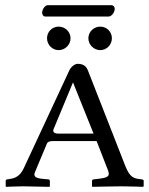

<svg xmlns="http://www.w3.org/2000/svg" viewBox="-20 -721 578 743"><path d="M400 -657C413 -657 424 -675 424 -687C424 -693 420 -701 410 -701H165C154 -701 143 -684 143 -672C143 -665 147 -657 156 -657ZM161 -164C163 -171 170 -175 183 -175H354L399 -59C400 -55 401 -51 401 -48C401 -35 384 -32 361 -29L343 -27C339 -27 336 -24 336 -21V0L338 2C338 2 422 0 450 0C480 0 533 2 533 2L536 0V-21C536 -24 535 -26 528 -27C495 -30 483 -36 466 -76L320 -449C313 -466 301 -474 280 -474C271 -474 255 -464 248 -448L72 -70C55 -34 33 -30 8 -27C5 -27 2 -24 2 -21V0L4 2C4 2 49 0 69 0C88 0 171 2 171 2L173 0V-21C173 -24 170 -27 167 -27L154 -28C129 -30 113 -33 113 -46C113 -49 115 -54 117 -59ZM342 -204H206C186 -204 186 -213 186 -218L262 -401H263ZM322 -573C322 -548 343 -527 368 -527C393 -527 413 -548 413 -573C413 -598 393 -618 368 -618C343 -618 322 -598 322 -573ZM162 -573C162 -548 182 -527 207 -527C232 -527 253 -548 253 -573C253 -598 232 -618 207 -618C182 -618 162 -598 162 -573Z"/></svg>

Font: Linux Libertine O C
Style: Regular
Weight: 400
Designer: Philipp H. Poll
Foundry: Philipp H. Poll
Version: Version 4.0.3